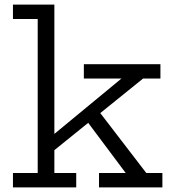

<svg xmlns="http://www.w3.org/2000/svg" viewBox="-20 -810 750 830"><path d="M215 -62H309.5V0H36V-62H143V-728H36V-790H215ZM401 -337.5 612.5 -62H682V0H408V-62H523.5L350 -294ZM193.5 -143.5 178.5 -201 505 -470.5H342.5V-532.5H673.5V-470.5H598.5Z"/></svg>

Font: Hepta Slab ExtraLight
Style: Regular
Weight: 400
Version: Version 1.102